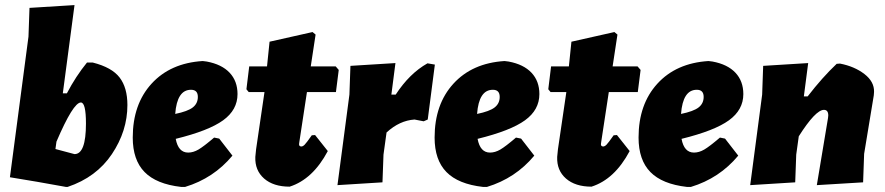

<svg xmlns="http://www.w3.org/2000/svg" viewBox="-20 -724 3480 755"><path d="M345 -478Q420 -459 450.5 -419Q481 -379 481 -311Q481 -209 420 -118Q359 -27 246 11H239L127 -9L19 -27L92 -580L96 -693L273 -704L227 -357H243Q278 -424 322 -478ZM298 -321Q268 -321 202 -167L198 -138L273 -118Q318 -118 318 -238Q318 -321 298 -321Z M894 -112Q820 -23 708 11H692Q595 0 548.5 -47.5Q502 -95 502 -183Q502 -314 576 -395Q650 -476 777 -484L793 -482Q852 -471 883 -438Q914 -405 914 -354Q914 -292 857.5 -251Q801 -210 671 -178Q681 -124 720 -124Q740 -124 760.5 -136Q781 -148 822 -183L842 -179ZM731 -371Q676 -371 669 -276Q718 -286 738 -301.5Q758 -317 758 -343Q758 -371 731 -371Z M1119 10Q1055 10 1018.5 -22Q982 -54 984 -107L987 -137L1019 -355L1020 -362H958L949 -373L960 -463H1030L1040 -560L1209 -598L1221 -588L1202 -463H1300L1312 -449L1301 -362H1187L1157 -165L1156 -157Q1156 -148 1165 -148Q1171 -148 1178 -155Q1185 -162 1206 -192L1219 -193L1269 -130Q1210 -19 1119 10Z M1535 -476 1519 -352H1536Q1590 -435 1661 -475L1690 -470L1662 -254L1646 -247L1610 -254Q1551 -250 1500 -203L1488 -116L1484 -7L1307 4L1354 -352L1358 -465Z M2081 -112Q2007 -23 1895 11H1879Q1782 0 1735.5 -47.5Q1689 -95 1689 -183Q1689 -314 1763 -395Q1837 -476 1964 -484L1980 -482Q2039 -471 2070 -438Q2101 -405 2101 -354Q2101 -292 2044.5 -251Q1988 -210 1858 -178Q1868 -124 1907 -124Q1927 -124 1947.5 -136Q1968 -148 2009 -183L2029 -179ZM1918 -371Q1863 -371 1856 -276Q1905 -286 1925 -301.5Q1945 -317 1945 -343Q1945 -371 1918 -371Z M2306 10Q2242 10 2205.5 -22Q2169 -54 2171 -107L2174 -137L2206 -355L2207 -362H2145L2136 -373L2147 -463H2217L2227 -560L2396 -598L2408 -588L2389 -463H2487L2499 -449L2488 -362H2374L2344 -165L2343 -157Q2343 -148 2352 -148Q2358 -148 2365 -155Q2372 -162 2393 -192L2406 -193L2456 -130Q2397 -19 2306 10Z M2883 -112Q2809 -23 2697 11H2681Q2584 0 2537.5 -47.5Q2491 -95 2491 -183Q2491 -314 2565 -395Q2639 -476 2766 -484L2782 -482Q2841 -471 2872 -438Q2903 -405 2903 -354Q2903 -292 2846.5 -251Q2790 -210 2660 -178Q2670 -124 2709 -124Q2729 -124 2749.5 -136Q2770 -148 2811 -183L2831 -179ZM2720 -371Q2665 -371 2658 -276Q2707 -286 2727 -301.5Q2747 -317 2747 -343Q2747 -371 2720 -371Z M2930 4 2977 -352 2981 -465 3158 -476 3141 -345H3156Q3213 -419 3270 -473L3283 -474Q3340 -463 3379 -433Q3418 -403 3417 -363L3416 -349L3378 -119L3374 -7L3192 4L3236 -260L3237 -270Q3237 -292 3220 -292Q3187 -292 3121 -188L3111 -116L3107 -7Z"/></svg>

Font: Alegreya Sans Black
Style: Italic
Weight: 900
Italic angle: -7°
Designer: Juan Pablo del Peral
Foundry: Huerta Tipografica
Version: Version 2.007